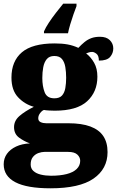

<svg xmlns="http://www.w3.org/2000/svg" viewBox="-34 -786 633 1039"><path d="M239 233Q112 233 49 200Q-14 167 -14 103Q-14 71 3.5 46.5Q21 22 53 7Q85 -8 128 -10Q97 -21 69.5 -41Q42 -61 42 -98Q42 -133 71.5 -158.5Q101 -184 149 -208Q99 -222 63.5 -260Q28 -298 28 -366Q28 -455 84.5 -503Q141 -551 262 -551Q302 -551 332 -545.5Q362 -540 390 -527Q407 -545 423.5 -558.5Q440 -572 460 -579.5Q480 -587 507 -587Q542 -587 560.5 -568.5Q579 -550 579 -524Q579 -498 562 -478Q545 -458 501 -458Q501 -485 488 -495Q475 -505 465 -505Q454 -505 446 -502Q438 -499 432 -497Q458 -477 475.5 -446Q493 -415 493 -371Q493 -289 437.5 -238Q382 -187 262 -187Q252 -187 232 -188Q212 -189 204 -191Q194 -188 183.5 -174.5Q173 -161 173 -146Q173 -131 186 -125Q199 -119 216 -119H336Q408 -119 455 -101.5Q502 -84 525 -49.5Q548 -15 548 37Q548 128 472 180.5Q396 233 239 233ZM242 165Q291 165 326.5 156Q362 147 381 128.5Q400 110 400 84Q400 65 384.5 50.5Q369 36 335 36H206Q192 36 174.5 42Q157 48 144.5 63Q132 78 132 104Q132 126 147 139.5Q162 153 187.5 159Q213 165 242 165ZM260 -254Q288 -254 301.5 -269Q315 -284 319.5 -309.5Q324 -335 324 -365Q324 -396 319.5 -423Q315 -450 301.5 -466.5Q288 -483 260 -483Q233 -483 219 -466Q205 -449 200 -422Q195 -395 195 -364Q195 -320 207.5 -287Q220 -254 260 -254ZM204 -616Q213 -637 230.5 -663.5Q248 -690 269 -717Q290 -744 308 -766H380V-753Q373 -735 363.5 -708Q354 -681 346 -654Q338 -627 334 -606H204Z"/></svg>

Font: Noto Serif Hebrew Black
Style: Regular
Weight: 900
Version: Version 2.003